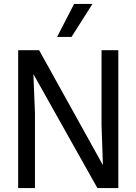

<svg xmlns="http://www.w3.org/2000/svg" viewBox="-20 -952 690 972"><path d="M72 0V-698H178L501 -116L494 -319V-698H579V0H473L149 -577L157 -380V0ZM269 -765 355 -932H448L342 -765Z"/></svg>

Font: Azeret Mono Light
Style: Regular
Weight: 300
Designer: Martin Vácha
Foundry: Displaay
Version: Version 1.002